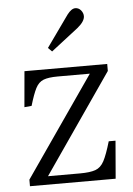

<svg xmlns="http://www.w3.org/2000/svg" viewBox="-54 -805 585 846"><g transform="rotate(-5 238.5 -382.0)"><path d="M44 0V-29L350 -471H208Q167 -471 145 -462.5Q123 -454 110 -428.5Q97 -403 82 -352L50 -349L64 -507H430V-476L127 -37H269Q313 -37 337 -45.5Q361 -54 375.5 -81.5Q390 -109 407 -167H437L423 0ZM193 -583 176 -600 275 -739Q294 -764 311 -764Q326 -764 336 -752Q346 -740 346 -726Q346 -703 313 -676Z"/></g></svg>

Font: Literata 36pt Light
Style: Regular
Weight: 300
Designer: Latin by Veronika Burian and Jose Scaglione. Greek by Irene Vlachou. Cyrillic by Vera Evstafieva.
Foundry: TypeTogether
Version: Version 3.002